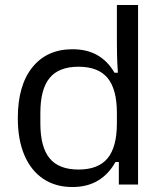

<svg xmlns="http://www.w3.org/2000/svg" viewBox="-20 -742 661 772"><path d="M271.1 10Q203.2 10 154.1 -22.8Q105 -55.6 78.3 -117.6Q51.6 -179.6 51.6 -266.9Q51.6 -398.8 110.2 -471.4Q168.8 -544 271.1 -544Q330.2 -544 372 -519.9Q413.8 -495.8 440.3 -449.5H454Q451.3 -489.9 450.7 -516.8Q450 -543.7 450 -566.6V-722H535.1V0H457.8V-90.7H444.4Q417 -41.7 373.9 -15.8Q330.8 10 271.1 10ZM295.8 -60.3Q375.2 -60.3 412.6 -105.6Q450 -150.9 450 -246.1V-287.9Q450 -383.1 412.6 -428.4Q375.2 -473.7 295.8 -473.7Q216.5 -473.7 179.4 -428.4Q142.3 -383.1 142.3 -287.9V-246.1Q142.3 -150.9 179.4 -105.6Q216.5 -60.3 295.8 -60.3Z"/></svg>

Font: Mozilla Text ExtraLight
Style: Regular
Weight: 200
Designer: Studio DRAMA
Foundry: Studio DRAMA
Version: Version 1.000